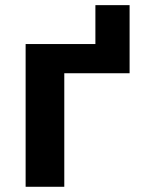

<svg xmlns="http://www.w3.org/2000/svg" viewBox="-20 -715 552 735"><path d="M78.1 -546.4H345.2V-695.3H476.1V-434.6H226.1V0H78.1Z"/></svg>

Font: Viking Open Sans
Style: Bold
Weight: 700
Foundry: Ascender Corporation
Version: Version 2.001